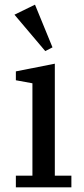

<svg xmlns="http://www.w3.org/2000/svg" viewBox="-20 -803 359 823"><path d="M48 -50H119V-446L48 -459V-497L215 -530V-50H286V0H48ZM42 -740 130 -783 205 -600 174 -584Z"/></svg>

Font: IBM Plex Serif Text
Style: Regular
Weight: 450
Designer: Mike Abbink, Paul van der Laan, Pieter van Rosmalen
Foundry: Bold Monday
Version: Version 3.001